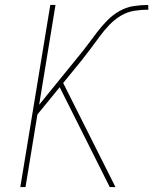

<svg xmlns="http://www.w3.org/2000/svg" viewBox="-20 -755 640 775"><path d="M423 0 221 -403 131 -293 83 0H62L183 -735H204L138 -332L294 -524Q315 -549 333.5 -574Q352 -599 371 -624Q390 -649 412.5 -672Q435 -695 462.5 -710.5Q490 -726 519.5 -730.5Q549 -735 578 -735L579 -716Q551 -716 522.5 -711.5Q494 -707 468.5 -692Q443 -677 421.5 -654.5Q400 -632 382.5 -608Q365 -584 347 -560Q329 -536 310 -512L235 -420L446 0Z"/></svg>

Font: Iosevka Thin Extended Oblique
Style: Regular
Weight: 100
Width: 7
Italic angle: -9°
Monospace: yes
Designer: Belleve Invis
Foundry: Belleve Invis
Version: Version 32.5.0; ttfautohint (v1.8.4)